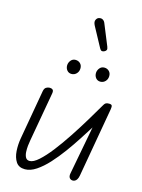

<svg xmlns="http://www.w3.org/2000/svg" viewBox="-150 -1123 898 1217"><g transform="rotate(15 299.0 -514.5)"><path d="M137.5 9.5Q97 9.5 78.5 -18.5Q60 -46.5 57.2 -88.8Q54.5 -131 62 -173.5L119 -498.5Q122.5 -517 133.5 -523.8Q144.5 -530.5 157 -530.5Q169 -530.5 176.5 -524Q184 -517.5 180.5 -498.5L123.5 -176.5Q120.5 -161.5 118.2 -140Q116 -118.5 117.2 -97.8Q118.5 -77 126.5 -63Q134.5 -49 152.5 -49Q177.5 -49 212.2 -80.2Q247 -111.5 286.8 -162.8Q326.5 -214 367.2 -275.8Q408 -337.5 445.5 -399.8Q483 -462 513 -513.5Q518 -522 524.5 -526.2Q531 -530.5 546 -530.5Q561.5 -530.5 564.8 -523.2Q568 -516 565 -498.5L485 -42Q482 -26 476.2 -16.8Q470.5 -7.5 463.5 -3.8Q456.5 0 449.5 0Q435.5 0 427.8 -10Q420 -20 423.5 -39.5L483.5 -357.5Q459.5 -319.5 428.5 -271.2Q397.5 -223 361.5 -173.8Q325.5 -124.5 287.5 -83Q249.5 -41.5 211.2 -16Q173 9.5 137.5 9.5ZM455.5 -650.5Q437 -650.5 425.8 -664Q414.5 -677.5 415 -697.5Q416 -715.5 427.8 -729.5Q439.5 -743.5 458.5 -743.5Q477 -743.5 489.8 -730.8Q502.5 -718 501.5 -697.5Q501 -678 487.8 -664.2Q474.5 -650.5 455.5 -650.5ZM266 -650.5Q248 -650.5 236.8 -664Q225.5 -677.5 226 -697.5Q227 -715.5 238.8 -729.5Q250.5 -743.5 269 -743.5Q288 -743.5 300.8 -730.8Q313.5 -718 312.5 -697.5Q312 -678 298.8 -664.2Q285.5 -650.5 266 -650.5ZM433 -844.5Q425 -840 416.5 -840.2Q408 -840.5 399.5 -856L330 -984.5Q318.5 -1006.5 324.8 -1020.2Q331 -1034 342.5 -1037.5Q357.5 -1042 368.5 -1035.5Q379.5 -1029 384.5 -1015.5L441.5 -876Q447 -862 443.8 -855.2Q440.5 -848.5 433 -844.5Z"/></g></svg>

Font: Edu QLD Hand
Style: Regular
Weight: 400
Designer: Tina and Corey Anderson, Eben Sorkin
Foundry: Sorkin Type Co.
Version: Version 2.000